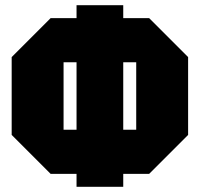

<svg xmlns="http://www.w3.org/2000/svg" viewBox="-20 -720 770 740"><path d="M25 -200V-500L175 -650H555L705 -500V-200L555 -50H175ZM225 -480V-220H505V-480ZM455 0H275V-700H455Z"/></svg>

Font: Tektur Condensed Black
Style: Regular
Weight: 900
Width: 3
Designer: Adam Jagosz
Foundry: Adam Jagosz
Version: Version 1.005;gftools[0.9.30]